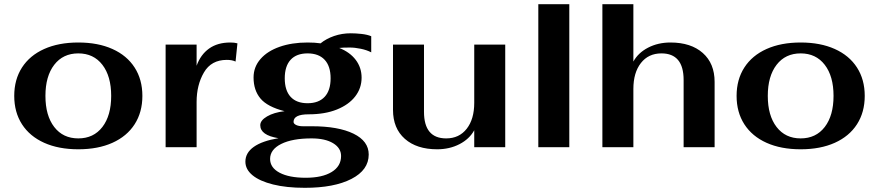

<svg xmlns="http://www.w3.org/2000/svg" viewBox="-20 -703 4198 917"><path d="M48 -245Q48 -323 85 -380.5Q122 -438 191 -469Q260 -500 354 -500Q448 -500 517 -469Q586 -438 623 -380.5Q660 -323 660 -245Q660 -167 623 -109.5Q586 -52 517 -21Q448 10 354 10Q260 10 191 -21Q122 -52 85 -109.5Q48 -167 48 -245ZM511 -245Q511 -339 469 -393.5Q427 -448 354 -448Q281 -448 239 -393.5Q197 -339 197 -245Q197 -151 239 -96.5Q281 -42 354 -42Q427 -42 469 -96.5Q511 -151 511 -245Z M771 -490H919V-389Q938 -442 978.5 -471Q1019 -500 1080 -500Q1100 -500 1114 -496L1105 -409Q1089 -417 1063 -417Q989 -417 954 -357Q919 -297 919 -216V0H771Z M1650 -476Q1617 -476 1600 -474Q1651 -454 1679 -417Q1707 -380 1707 -332Q1707 -282 1676.5 -242.5Q1646 -203 1589 -180Q1532 -157 1454 -157Q1382 -157 1382 -121Q1382 -112 1394.5 -106Q1407 -100 1427 -100H1469Q1596 -100 1668.5 -64.5Q1741 -29 1741 35Q1741 109 1658.5 151.5Q1576 194 1436 194Q1348 194 1284 178Q1220 162 1186 134Q1152 106 1152 69Q1152 27 1192 -1.5Q1232 -30 1310 -43Q1223 -57 1223 -105Q1223 -128 1255.5 -147Q1288 -166 1339 -172Q1257 -193 1224 -232.5Q1191 -272 1191 -333Q1191 -383 1224 -421Q1257 -459 1315.5 -479.5Q1374 -500 1449 -500Q1484 -500 1511 -496Q1538 -518 1575.5 -531Q1613 -544 1655 -544Q1678 -544 1706 -541Q1734 -538 1753 -530V-453Q1732 -464 1703.5 -470Q1675 -476 1650 -476ZM1559 -329Q1559 -387 1530.5 -417.5Q1502 -448 1449 -448Q1396 -448 1368 -417.5Q1340 -387 1340 -329Q1340 -271 1368 -240.5Q1396 -210 1449 -210Q1502 -210 1530.5 -240.5Q1559 -271 1559 -329ZM1270 56Q1270 98 1315.5 122Q1361 146 1440 146Q1519 146 1564 118.5Q1609 91 1609 42Q1609 4 1571 -19Q1533 -42 1468 -42Q1376 -42 1323 -15.5Q1270 11 1270 56Z M1857 -178V-490H2005V-169Q2005 -42 2111 -42Q2173 -42 2209 -88Q2245 -134 2245 -212V-490H2393V0H2245V-81Q2222 -39 2174.5 -14.5Q2127 10 2068 10Q1970 10 1913.5 -40Q1857 -90 1857 -178Z M2551 -683H2699V0H2551Z M2857 -683H3005V-409Q3028 -451 3075.5 -475.5Q3123 -500 3182 -500Q3280 -500 3336.5 -450Q3393 -400 3393 -312V0H3245V-321Q3245 -448 3139 -448Q3077 -448 3041 -402Q3005 -356 3005 -278V0H2857Z M3498 -245Q3498 -323 3535 -380.5Q3572 -438 3641 -469Q3710 -500 3804 -500Q3898 -500 3967 -469Q4036 -438 4073 -380.5Q4110 -323 4110 -245Q4110 -167 4073 -109.5Q4036 -52 3967 -21Q3898 10 3804 10Q3710 10 3641 -21Q3572 -52 3535 -109.5Q3498 -167 3498 -245ZM3961 -245Q3961 -339 3919 -393.5Q3877 -448 3804 -448Q3731 -448 3689 -393.5Q3647 -339 3647 -245Q3647 -151 3689 -96.5Q3731 -42 3804 -42Q3877 -42 3919 -96.5Q3961 -151 3961 -245Z"/></svg>

Font: Fahkwang
Style: Bold
Weight: 700
Designer: Suppakit Chalermlarp | Katatrad Co.,Ltd.
Foundry: Cadson Demak Co.,Ltd.
Version: Version 1.000; ttfautohint (v1.6)